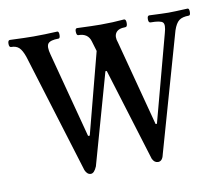

<svg xmlns="http://www.w3.org/2000/svg" viewBox="-57 -485 653 563"><g transform="rotate(-10 269.0 -203.5)"><path d="M171 11Q160 11 154 -3L44 -360Q37 -380 28.5 -388Q20 -396 5 -396Q-1 -396 -1 -406.5Q-1 -417 5 -417Q53 -415 75 -415Q108 -415 146 -417Q151 -417 151 -406.5Q151 -396 146 -396Q122 -396 115 -387.5Q108 -379 115 -354L182 -100H187L250 -341L241 -371Q234 -396 205 -396Q200 -396 199.5 -406.5Q199 -417 205 -417Q253 -415 275 -415Q312 -415 345 -418Q351 -418 351 -406.5Q351 -395 345 -395Q324 -395 316.5 -384Q309 -373 316 -354L383 -100H387L456 -358Q463 -382 456.5 -389Q450 -396 420 -396Q414 -396 414 -406.5Q414 -417 420 -417Q464 -415 477 -415Q492 -415 534 -417Q539 -417 539 -406.5Q539 -396 534 -396Q515 -396 505 -388.5Q495 -381 488 -360L388 -8Q384 11 371 11Q360 11 354 -2L269 -278H265L189 -8Q181 11 171 11Z"/></g></svg>

Font: Junicode Cond Light
Style: Regular
Weight: 300
Width: 3
Designer: Peter S. Baker
Version: Version 2.201